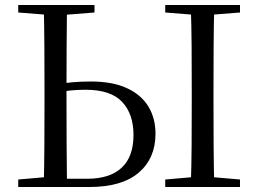

<svg xmlns="http://www.w3.org/2000/svg" viewBox="-20 -748 1034 768"><path d="M202 0V-33H329Q419 -33 466.5 -77Q514 -121 514 -208Q514 -292 468.5 -340.5Q423 -389 322 -389Q289 -389 260.5 -386Q232 -383 202 -376V-409Q236 -416 270 -419Q304 -422 344 -422Q430 -422 487.5 -395.5Q545 -369 573.5 -322Q602 -275 602 -213Q602 -115 535 -57.5Q468 0 337 0ZM155 0Q157 -84 157.5 -168Q158 -252 158 -337V-391Q158 -476 157.5 -560.5Q157 -645 155 -728H248Q247 -645 246.5 -561.5Q246 -478 246 -398V-337Q246 -252 246.5 -168Q247 -84 248 0ZM743 0Q746 -84 746.5 -168Q747 -252 747 -337V-391Q747 -476 746.5 -560.5Q746 -645 743 -728H837Q835 -645 834.5 -560.5Q834 -476 834 -391V-337Q834 -252 834.5 -168Q835 -84 837 0ZM53 -698V-728H358V-698L219 -687H192ZM641 0V-30L780 -42H801L940 -30V0ZM641 -698V-728H940V-698L801 -687H780ZM53 0V-30L191 -42H202V0Z"/></svg>

Font: Noto Serif TC
Style: Regular
Weight: 400
Designer: Ryoko NISHIZUKA  (kana & ideographs); Frank Grießhammer (Latin, Greek & Cyrillic); Wenlong ZHANG  (bopomofo); Sandoll Co
Foundry: Adobe
Version: Version 2.003-H1;hotconv 1.1.1;makeotfexe 2.6.0